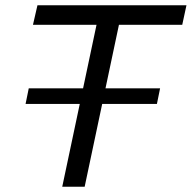

<svg xmlns="http://www.w3.org/2000/svg" viewBox="-20 -708 727 728"><path d="M77 -314 89 -373H587L575 -314ZM216 0 346 -614H105L122 -688H687L671 -614H431L301 0Z"/></svg>

Font: Saira SemiExpanded
Style: Italic
Weight: 400
Width: 6
Italic angle: -12°
Designer: Hector Gatti with collaboration of the Omnibus-Type team
Foundry: Omnibus-Type
Version: Version 1.101